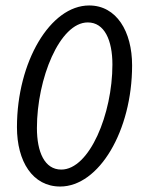

<svg xmlns="http://www.w3.org/2000/svg" viewBox="-20 -670 520 702"><path d="M200 12C342 12 463 -192 463 -431C463 -555 406 -650 306 -650C164 -650 42 -444 42 -205C42 -80 99 12 200 12ZM204 -50C143 -50 115 -114 115 -202C115 -382 198 -588 301 -588C362 -588 391 -523 391 -434C391 -253 307 -50 204 -50Z"/></svg>

Font: Source Sans Pro
Style: Italic
Weight: 400
Italic angle: -11°
Designer: Paul D. Hunt
Foundry: Adobe Systems Incorporated
Version: Version 3.006;hotconv 1.0.111;makeotfexe 2.5.65597